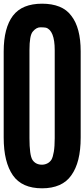

<svg xmlns="http://www.w3.org/2000/svg" viewBox="-20 -1020 457 1040"><path d="M366.2 -70.3Q341.8 -35.2 301.8 -17.6Q261.7 0 208 0Q153.3 0 113.8 -17.6Q74.2 -35.2 49.8 -70.3Q25.4 -105.5 12.7 -156.2Q0 -207 0 -275.4V-741.2Q0 -805.7 12.7 -854Q25.4 -902.3 49.8 -934.6Q75.2 -967.8 114.7 -983.9Q154.3 -1000 208 -1000Q261.7 -1000 301.8 -983.9Q341.8 -967.8 366.2 -934.6Q391.6 -902.3 404.3 -854Q417 -805.7 417 -741.2V-275.4Q417 -207 404.3 -156.2Q391.6 -105.5 366.2 -70.3ZM207 -127.9Q222.7 -127.9 236.3 -134.8Q250 -141.6 258.8 -155.3Q266.6 -168.9 271.5 -197.8Q276.4 -226.6 276.4 -271.5V-748Q276.4 -801.8 264.2 -832.5Q252 -863.3 228.5 -870.1Q223.6 -871.1 215.8 -871.6Q208 -872.1 198.2 -872.1Q188.5 -872.1 178.2 -866.7Q168 -861.3 158.2 -849.6Q148.4 -838.9 144 -813.5Q139.6 -788.1 139.6 -748V-271.5Q139.6 -226.6 143.6 -196.8Q147.5 -167 156.2 -153.3Q165 -140.6 177.7 -134.3Q190.4 -127.9 207 -127.9Z"/></svg>

Font: LCARS-Mono
Style: Regular
Weight: 400
Designer: Vernon Adams
Version: Version 1.0